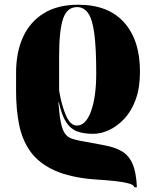

<svg xmlns="http://www.w3.org/2000/svg" viewBox="-20 -571 646 812"><path d="M548 221Q546 210 521.5 204Q497 198 463.5 194.5Q430 191 398.5 189Q367 187 351 185Q257 174 197.5 143.5Q138 113 105.5 65.5Q73 18 60.5 -45.5Q48 -109 48 -185V-263Q48 -350 77.5 -414.5Q107 -479 165.5 -515Q224 -551 311 -551Q438 -551 505 -476Q572 -401 572 -268Q572 -200 554 -150.5Q536 -101 506 -69Q476 -37 441.5 -21Q407 -5 374 -5Q332 -5 304.5 -16Q277 -27 259 -55.5Q241 -84 229 -138H227Q231 -84 237.5 -52.5Q244 -21 255 -6Q266 9 281.5 14.5Q297 20 317 24Q375 35 419.5 43Q464 51 494 68Q524 85 540 120.5Q556 156 559 221ZM305 -40Q343 -40 365 -100.5Q387 -161 387 -261Q387 -367 379 -428Q371 -489 353 -515Q335 -541 306 -541Q263 -541 246.5 -491Q230 -441 230 -333V-188Q241 -123 259.5 -81.5Q278 -40 305 -40Z"/></svg>

Font: Noto Serif Display SemiCondensed Black
Style: Regular
Weight: 900
Width: 4
Designer: Monotype Design Team
Foundry: Monotype Imaging Inc.
Version: Version 2.009